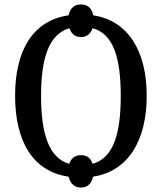

<svg xmlns="http://www.w3.org/2000/svg" viewBox="-20 -790 728 865"><path d="M344 55C374 55 392 38 399 6C558 -18 641 -158 641 -358C641 -559 558 -697 400 -721C393 -755 374 -770 344 -770C316 -770 296 -754 289 -721C125 -697 48 -559 48 -359C48 -157 125 -18 289 6C297 38 316 55 344 55ZM292 -52C200 -78 165 -188 165 -358C165 -528 200 -636 293 -663C302 -636 320 -623 344 -623C369 -623 388 -636 397 -663C491 -638 524 -529 524 -358C524 -187 491 -78 397 -52C388 -80 370 -91 344 -91C320 -91 301 -79 292 -52Z"/></svg>

Font: Noto Serif Condensed Medium
Style: Regular
Weight: 500
Width: 3
Designer: Monotype Design Team
Foundry: Monotype Imaging Inc.
Version: Version 2.015